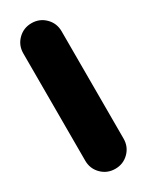

<svg xmlns="http://www.w3.org/2000/svg" viewBox="-116 -407 331 434"><g transform="rotate(-30 50.0 -190.0)"><path d="M0 -50H100V-330H0ZM50 -100Q29 -100 14.5 -85.5Q0 -71 0 -50Q0 -29 14.5 -14.5Q29 0 50 0Q71 0 85.5 -14.5Q100 -29 100 -50Q100 -71 85.5 -85.5Q71 -100 50 -100ZM50 -380Q29 -380 14.5 -365.5Q0 -351 0 -330Q0 -309 14.5 -294.5Q29 -280 50 -280Q71 -280 85.5 -294.5Q100 -309 100 -330Q100 -351 85.5 -365.5Q71 -380 50 -380Z"/></g></svg>

Font: Wavefont SemiBold
Style: Regular
Weight: 600
Version: Version 3.004;gftools[0.9.33]